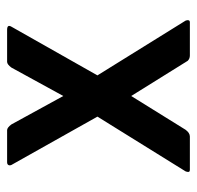

<svg xmlns="http://www.w3.org/2000/svg" viewBox="-27 -477 554 540"><g transform="rotate(-90 250.0 -207.0)"><path d="M364 50Q355 50 349 44L250 -115L155 38Q146 50 136 50H43Q37 50 36.5 46.5Q36 43 38 38L192 -210L56 -452Q54 -457 56 -460.5Q58 -464 64 -464H154Q161 -464 170 -452L250 -306L330 -452Q339 -464 346 -464H436Q452 -464 445 -452L308 -210L462 38Q464 43 463 46.5Q462 50 457 50Z"/></g></svg>

Font: NanumGothicCoding
Style: Bold
Weight: 700
Monospace: yes
Designer: Kwon Bruce; Nicolas Noh; Sung-woo Choi; Go-un Cha; Soo-hyun Park;
Foundry: NHN Corporation
Version: Version 2.000;PS 1;hotconv 1.0.49;makeotf.lib2.0.14853